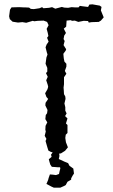

<svg xmlns="http://www.w3.org/2000/svg" viewBox="-20 -700 521 885"><path d="M238 5 224 3 214 0 203 -6 198 -22 190 -50 194 -60 186 -74 191 -94 189 -102 190 -120 198 -136 189 -151 191 -170 197 -178 199 -193 189 -214 190 -226 202 -244 194 -253 188 -270 199 -289 202 -300 200 -309 193 -330 200 -346 192 -363 198 -370V-387L190 -406L194 -435L199 -449L196 -458L190 -482L195 -495L204 -508L197 -526L203 -534L200 -549L195 -567L204 -584L197 -599L181 -605L154 -604L138 -602L131 -604L101 -595L83 -598L63 -596L38 -600L25 -612L22 -625L26 -655L33 -666L68 -667L88 -666H94L114 -665L122 -659L136 -658L162 -662L174 -667L180 -662L206 -664L220 -667L235 -660L265 -668L276 -665L294 -664L310 -667L324 -666H342L348 -673L361 -671L386 -668L392 -679L406 -680L440 -674L448 -668L445 -652L458 -620L445 -605L435 -599L403 -598L389 -596L386 -603L366 -604L341 -599L325 -605L312 -604L306 -607L287 -605L285 -577L274 -568L284 -548L276 -536L273 -520L278 -511L273 -492L285 -473L283 -467L272 -452L274 -431L277 -416L286 -406V-393L279 -373L286 -360L275 -344V-312L273 -296L274 -284L275 -266L281 -255L282 -244L277 -223L281 -206V-190L287 -177L280 -165L291 -154L284 -131L291 -124V-87L283 -79L281 -64L284 -44L293 -21L280 -5L261 7L253 8ZM276 157 258 165H228L217 160L204 153L194 148L202 129L204 121L210 104L223 105L238 107L252 102L255 88L258 77L257 71H246L234 70L219 69L212 59L208 46L205 34L218 23L215 13L221 5L228 -5L251 -2L254 18L253 24L251 33L277 45L287 49L294 52L300 64L307 69L318 77L321 100L315 109L308 122V128L291 138L283 153Z"/></svg>

Font: Winky Rough Light
Style: Regular
Weight: 300
Designer: Simon Atzbach
Foundry: typofactur
Version: Version 1.206; ttfautohint (v1.8.4.7-5d5b)